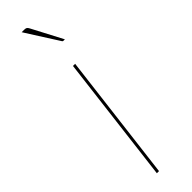

<svg xmlns="http://www.w3.org/2000/svg" viewBox="-250 -702 696 696"><g transform="rotate(-45 98.0 -354.0)"><path d="M56 0ZM127 -490 67 0H56L116 -490ZM83 -708Q90.5 -708 94.2 -706Q98 -704 101.5 -697L163.5 -579H157Q152 -579 150.5 -583L71 -708Z"/></g></svg>

Font: Lato Hairline
Style: Italic
Weight: 100
Italic angle: -7°
Designer: Lukasz Dziedzic
Foundry: tyPoland Lukasz Dziedzic
Version: Version 2.007; 2014-02-27